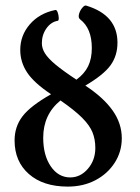

<svg xmlns="http://www.w3.org/2000/svg" viewBox="-20 -678 517 711"><path d="M231 13Q140 13 87 -33.5Q34 -80 34 -158Q34 -209 63.5 -247.5Q93 -286 169 -329Q106 -371 80.5 -409.5Q55 -448 55 -493Q55 -547 90.5 -588Q126 -629 185 -641Q190 -642 193.5 -632.5Q197 -623 197.5 -612.5Q198 -602 194 -601Q169 -597 152 -573Q135 -549 135 -518Q135 -499 146.5 -480.5Q158 -462 185.5 -439Q213 -416 263 -383Q293 -405 306.5 -433Q320 -461 320 -500Q320 -573 277 -606Q269 -612 272.5 -625.5Q276 -639 285 -649.5Q294 -660 300 -657Q415 -622 415 -520Q415 -472 389.5 -436.5Q364 -401 296 -361Q363 -317 397 -269Q431 -221 431 -166Q431 -116 404.5 -75Q378 -34 333 -10.5Q288 13 231 13ZM140 -168Q140 -103 168 -62Q196 -21 240 -21Q278 -21 305.5 -53Q333 -85 333 -130Q333 -162 322.5 -188Q312 -214 284 -242Q256 -270 204 -306Q140 -254 140 -168Z"/></svg>

Font: Junicode Two Beta Condensed Medium
Style: Regular
Weight: 500
Width: 3
Designer: Peter S. Baker
Foundry: Briery Creek Software
Version: Version 1.053; ttfautohint (v1.8.4)